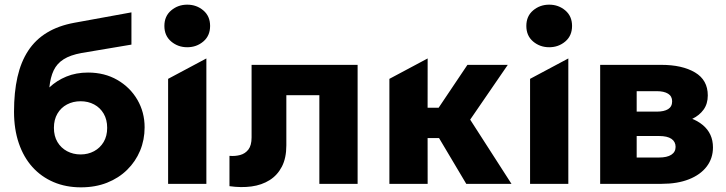

<svg xmlns="http://www.w3.org/2000/svg" viewBox="-20 -788 3114 823"><path d="M327.1 15Q262.5 15 209.7 -7.5Q156.9 -30 118.9 -72.1Q81 -114.2 60.6 -174.2Q40.1 -234.2 40.1 -309.2Q40.1 -392.4 54.8 -457.5Q69.5 -522.6 100.6 -570.2Q131.8 -617.9 181.1 -647.9Q230.4 -678 299.1 -690.5L543.4 -735V-596.8L329.4 -560.8Q281.2 -552 252.8 -533.9Q224.2 -515.9 210.1 -486.3Q196 -456.8 191.6 -413.2Q223.1 -442.9 264.7 -459.9Q306.2 -477 357.4 -477Q428.2 -477 482.9 -445.4Q537.5 -413.9 568.7 -360.6Q599.9 -307.2 599.9 -242.2Q599.9 -188.8 580.5 -142.1Q561.1 -95.5 525 -60.1Q488.9 -24.6 438.9 -4.8Q388.9 15 327.1 15ZM325.6 -126Q357.4 -126 383.2 -139.9Q409 -153.8 424.2 -179.2Q439.4 -204.8 439.4 -240Q439.4 -275.2 424.4 -300.8Q409.4 -326.4 383.6 -340.2Q357.8 -354 325.6 -354Q293.1 -354 267.1 -340.2Q241.1 -326.4 226.1 -300.8Q211.1 -275.2 211.1 -240Q211.1 -204.8 226.3 -179.2Q241.5 -153.8 267.5 -139.9Q293.5 -126 325.6 -126Z M700.6 0V-450L864.6 -537.5V0ZM782.6 -585.5Q742.9 -585.5 713.8 -610.1Q684.6 -634.8 684.6 -676.8Q684.6 -718.8 713.8 -743.4Q742.9 -768 782.6 -768Q822.4 -768 851.5 -743.4Q880.6 -718.8 880.6 -676.8Q880.6 -634.8 851.5 -610.1Q822.4 -585.5 782.6 -585.5Z M963.6 10V-120Q987.6 -117.8 1009.4 -123.6Q1031.1 -129.4 1044.8 -147.1Q1058.4 -164.9 1058.4 -199V-510H1512.9V0H1348.9V-380H1207.4V-165Q1207.4 -110.5 1188.2 -73.6Q1169.1 -36.8 1135.6 -15.8Q1102.1 5.2 1058.1 11.2Q1014 17.2 963.6 10Z M1978.6 0 1820.1 -266.5 1983.6 -510H2156.6L1995.4 -275.2L2172.4 0ZM1649.1 0V-450L1813.1 -537.5L1812.9 -326.2H1968.4V-196.2H1812.9L1813.1 0Z M2252.1 0V-450L2416.1 -537.5V0ZM2334.1 -585.5Q2294.4 -585.5 2265.2 -610.1Q2236.1 -634.8 2236.1 -676.8Q2236.1 -718.8 2265.2 -743.4Q2294.4 -768 2334.1 -768Q2373.9 -768 2403 -743.4Q2432.1 -718.8 2432.1 -676.8Q2432.1 -634.8 2403 -610.1Q2373.9 -585.5 2334.1 -585.5Z M2552.6 0V-510H2814.4Q2904.2 -510 2959.1 -477.5Q3013.9 -445 3013.9 -379Q3013.9 -343 2995.9 -318.1Q2977.9 -293.2 2947.3 -278.5Q2916.8 -263.8 2879.4 -258.2L2873.9 -295Q2948.4 -288.6 2992.2 -252.2Q3036.1 -215.8 3036.1 -156.2Q3036.1 -109.4 3009.3 -74.2Q2982.5 -39 2933.2 -19.5Q2883.9 0 2816.4 0ZM2709.1 -112.8H2804.6Q2839.4 -112.8 2857.6 -124.7Q2875.9 -136.6 2875.9 -158.5Q2875.9 -180.5 2858.2 -192.8Q2840.5 -205 2804.6 -205H2693.9V-309.5H2795.1Q2826.6 -309.5 2843.9 -320.2Q2861.1 -330.9 2861.1 -353.8Q2861.1 -375.5 2843.6 -386.4Q2826.1 -397.2 2795.1 -397.2H2709.1Z"/></svg>

Font: Geologica-Sharp
Style: Regular
Weight: 100
Designer: Sindre Bremnes, Frode Helland
Foundry: Monokrom Skriftforlag AS
Version: Version 1.010;gftools[0.9.28]